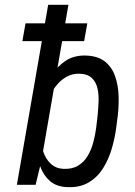

<svg xmlns="http://www.w3.org/2000/svg" viewBox="-20 -770 562 800"><path d="M180.7 -750H265.1L151.9 -97.2L128.4 0H50.3ZM470.7 -288.1 464.4 -239.3Q459 -196.3 446 -151.6Q433.1 -106.9 409.9 -69.6Q386.7 -32.2 350.3 -10.3Q314 11.7 261.7 9.8Q215.8 8.3 188.5 -15.4Q161.1 -39.1 147.9 -75.7Q134.8 -112.3 131.8 -153.3Q128.9 -194.3 131.8 -230.5L140.6 -296.4Q147 -335.9 160.6 -378.7Q174.3 -421.4 197.3 -458.3Q220.2 -495.1 254.4 -517.3Q288.6 -539.6 336.9 -538.6Q388.2 -537.1 417.5 -513.4Q446.8 -489.7 459.7 -452.1Q472.7 -414.6 474.1 -371.6Q475.6 -328.6 470.7 -288.1ZM380.9 -238.8 386.7 -288.6Q389.2 -314.5 390.6 -344Q392.1 -373.5 386.5 -400.4Q380.9 -427.2 363 -444.6Q345.2 -461.9 310.5 -462.9Q283.7 -463.4 261.5 -452.1Q239.3 -440.9 221.9 -421.9Q204.6 -402.8 192.6 -379.6Q180.7 -356.4 174.8 -333L152.3 -193.4Q151.4 -164.6 161.1 -135.7Q170.9 -106.9 191.9 -87.4Q212.9 -67.9 244.6 -66.4Q281.2 -64.9 305.9 -80.1Q330.6 -95.2 345.7 -121.1Q360.8 -147 368.9 -177.7Q377 -208.5 380.9 -238.8ZM343.8 -672.9 330.6 -598.6H73.2L86.4 -672.9Z"/></svg>

Font: Roboto Condensed
Style: Italic
Weight: 400
Italic angle: -12°
Designer: Christian Robertson
Foundry: Google
Version: Version 3.0